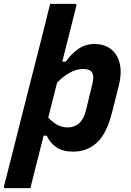

<svg xmlns="http://www.w3.org/2000/svg" viewBox="-60 -779 680 999"><path d="M431 -550Q485 -550 519 -522Q553 -494 563.5 -446Q574 -398 559 -337L524 -198Q496 -84 444.5 -37Q393 10 321 10Q266 10 233 -13Q200 -36 183 -73H167Q147 5 129.5 74.5Q112 144 98 200H-31Q-43 200 -39 189Q-23 127 -1.5 42Q20 -43 44 -138.5Q68 -234 92.5 -329.5Q117 -425 138.5 -510Q160 -595 176 -658Q183 -687 189 -712Q195 -737 201 -759H329Q334 -759 336.5 -755.5Q339 -752 337 -748Q322 -689 303.5 -614.5Q285 -540 264 -458H282Q311 -499 347.5 -524.5Q384 -550 431 -550ZM372 -420Q339 -420 304.5 -401.5Q270 -383 237 -349Q226 -304 214 -258Q202 -212 191 -167Q218 -139 242 -127.5Q266 -116 292 -116Q327 -116 351 -137Q375 -158 387 -204L421 -344Q432 -390 414 -408Q402 -420 372 -420Z"/></svg>

Font: Recursive Sn Lnr St
Style: Bold Italic
Weight: 700
Italic angle: -15°
Version: Version 1.079;hotconv 1.0.112;makeotfexe 2.5.65598; ttfautoh